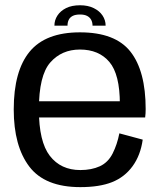

<svg xmlns="http://www.w3.org/2000/svg" viewBox="-20 -724 638 748"><path d="M293 5V-61.5Q217 -61.5 174.2 -116.8Q131.5 -172 131.5 -297.5Q131.5 -430 175.8 -480.5Q220 -531 291.5 -531Q365 -531 406 -482.8Q447 -434.5 447 -318.5L452.5 -329.5H120.5V-266.5H545.5Q547.5 -281.5 547.5 -299Q547.5 -447.5 488.2 -522.8Q429 -598 291.5 -598Q157.5 -598 95.5 -522.8Q33.5 -447.5 33.5 -297.5Q33.5 -155 94.2 -75Q155 5 293 5ZM293 -61.5V5Q368 5 416.8 -14.5Q465.5 -34 496.5 -76.5Q527.5 -119 536 -180L445 -204.5Q436.5 -161 418.8 -126Q401 -91 368.8 -76.2Q336.5 -61.5 293 -61.5ZM292 -703.5Q259.5 -703.5 237.5 -692.5Q215.5 -681.5 203.8 -663.5Q192 -645.5 192 -624H243Q243 -636.5 247.5 -646.2Q252 -656 262.8 -661.8Q273.5 -667.5 292 -667.5Q309 -667.5 319.8 -661.8Q330.5 -656 335.5 -646.2Q340.5 -636.5 340.5 -624H391.5Q391.5 -645.5 379.5 -663.5Q367.5 -681.5 345 -692.5Q322.5 -703.5 292 -703.5Z"/></svg>

Font: Anybody UltraCondensed Thin
Style: Regular
Weight: 400
Version: Version 1.111